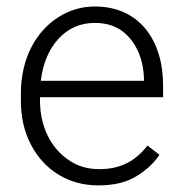

<svg xmlns="http://www.w3.org/2000/svg" viewBox="-20 -558 557 588"><path d="M281.2 9.8C328.6 9.8 367.2 0.5 397.5 -18.1C427.2 -36.1 451.2 -58.1 468.3 -84L431.6 -112.3C393.1 -62 345.7 -40 283.7 -40C248 -40 216.3 -49.3 189.5 -68.4C134.8 -105.5 102.5 -171.9 102.5 -249.5V-260.3H479.5V-295.9C479.5 -436.5 405.3 -538.1 270.5 -538.1C230.5 -538.1 193.4 -527.3 158.7 -505.4C89.8 -461.4 43.9 -379.4 43.9 -270.5V-249.5C43.9 -199.2 54.2 -154.3 74.7 -115.2C115.2 -37.1 189.5 9.8 281.2 9.8ZM270.5 -487.8C303.7 -487.8 331.5 -479.5 353.5 -463.4C397.5 -430.7 419.4 -376 420.9 -316.9V-310.5H105C111.3 -363.8 129.4 -406.7 159.2 -439.5C189 -471.7 226.1 -487.8 270.5 -487.8Z"/></svg>

Font: Vazirmatn ExtraLight
Style: Regular
Weight: 200
Designer: Saber Rastikerdar
Foundry: Saber Rastikerdar
Version: Version 33.003